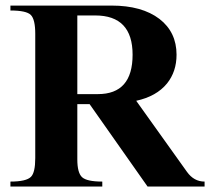

<svg xmlns="http://www.w3.org/2000/svg" viewBox="-20 -682 768 702"><path d="M728 0H519.5L307.6 -301.3H262.7V-99.1Q262.7 -50.3 280 -34.2Q297.4 -18.1 354 -18.1V0H18.1V-18.1Q76.2 -18.1 93.3 -35.6Q108.9 -51.3 108.9 -104V-558.1Q108.9 -610.8 92.8 -627.2Q76.7 -643.6 18.1 -643.6V-661.6H387.7Q499 -661.6 563 -612.8Q625.5 -564.5 625.5 -481.9Q625.5 -420.4 590.8 -377Q552.2 -329.6 478 -313.5L663.6 -53.7Q689 -18.1 728 -18.1ZM464.8 -481.9Q464.8 -625.5 328.1 -625.5H262.7V-337.9H337.9Q464.8 -337.9 464.8 -481.9Z"/></svg>

Font: Dai Banna SIL Light
Style: Bold
Weight: 700
Designer: Victor Gaultney
Foundry: SIL International
Version: Version 2.001